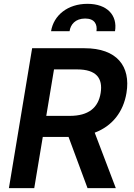

<svg xmlns="http://www.w3.org/2000/svg" viewBox="-20 -978 694 998"><path d="M422.6 -881.7C472.3 -881.7 486.5 -850.9 481.5 -815.7H577.8C591.6 -898.8 536.6 -958.1 434.7 -958.1C332 -958.1 258.9 -898.8 245.4 -815.7H341.6C346.2 -849.8 371.1 -881.7 422.6 -881.7ZM637.4 -494.7C660.5 -634.2 587 -727.3 419.7 -727.3H147L26.3 0H158L202.4 -266.3H336.3L435 0H582L472.3 -288.4C563.9 -322.8 621.1 -396.3 637.4 -494.7ZM503.2 -494.7C490.8 -417.6 440 -375.7 342.3 -375.7H220.5L260.7 -617.2H381.4C479.4 -617.2 515.6 -572.4 503.2 -494.7Z"/></svg>

Font: TID UI Semi Bold
Style: Italic
Weight: 600
Italic angle: -9.39999°
Designer: The TID Project Authors
Foundry: Bakken & Bæck
Version: Version 1.001;hotconv 1.0.109;makeotfexe 2.5.65596